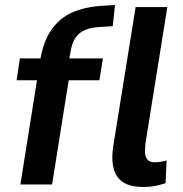

<svg xmlns="http://www.w3.org/2000/svg" viewBox="-20 -733 727 763"><path d="M61 0 127 -414H46L59 -501H190L132 -450L139 -489Q151 -566 183.5 -613.5Q216 -661 267 -683.5Q318 -706 387 -710L437 -713L428 -629L366 -625Q341 -623 318.5 -614Q296 -605 281 -584.5Q266 -564 260 -525L251 -476L227 -501H389L375 -414H253L187 0ZM549 10Q474 10 446 -31Q418 -72 430 -152L519 -705H645L558 -163Q556 -144 556.5 -127Q557 -110 566 -99Q575 -88 594 -88Q608 -88 621.5 -90.5Q635 -93 642 -95L638 -5Q613 3 593.5 6.5Q574 10 549 10Z"/></svg>

Font: Nunito Sans 7pt Condensed
Style: Bold Italic
Weight: 700
Width: 3
Italic angle: -9°
Designer: Vernon Adams
Foundry: Vernon Adams
Version: Version 3.101;gftools[0.9.27]